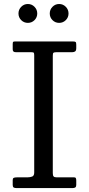

<svg xmlns="http://www.w3.org/2000/svg" viewBox="-20 -962 455 982"><path d="M250 -677Q250 -689.5 253.5 -692.2Q257 -695 269 -695H349Q358.5 -695 364.2 -699Q370 -703 370 -716V-733Q370 -744.5 366.8 -747.2Q363.5 -750 352 -750H60Q51.5 -750 48.2 -748.5Q45 -747 45 -737V-710Q45 -702 48.8 -698.5Q52.5 -695 62 -695H140Q151.5 -695 153.2 -691.5Q155 -688 155 -678V-80Q155 -63 144.5 -59Q134 -55 121 -55H68Q54 -55 49.5 -52Q45 -49 45 -41V-16Q45 -6.5 49.8 -3.2Q54.5 0 65 0H350Q360.5 0 365.2 -3.5Q370 -7 370 -16V-39Q370 -46 368 -50.5Q366 -55 359 -55H269Q258 -55 254 -59.8Q250 -64.5 250 -77ZM282.5 -845Q302.5 -845 316.5 -859Q330.5 -873 330.5 -893Q330.5 -913 316.5 -927.2Q302.5 -941.5 282.5 -941.5Q262.5 -941.5 248.5 -927.2Q234.5 -913 234.5 -893Q234.5 -873 248.5 -859Q262.5 -845 282.5 -845ZM122.5 -845Q142.5 -845 156.5 -859Q170.5 -873 170.5 -893Q170.5 -913 156.5 -927.2Q142.5 -941.5 122.5 -941.5Q102.5 -941.5 88.5 -927.2Q74.5 -913 74.5 -893Q74.5 -873 88.5 -859Q102.5 -845 122.5 -845Z"/></svg>

Font: Besley
Style: Regular
Weight: 400
Designer: Owen Earl
Foundry: indestructible type*
Version: Version 4.000